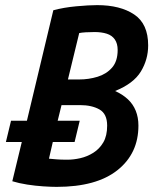

<svg xmlns="http://www.w3.org/2000/svg" viewBox="-20 -721 600 749"><path d="M201 8Q180 8 149 6Q118 4 86 -1Q54 -6 28 -14L65 -167H3L23 -250H85L188 -681Q229 -692 278 -696.5Q327 -701 359 -701Q449 -701 503.5 -664.5Q558 -628 558 -544Q558 -489 529.5 -442Q501 -395 429 -366Q458 -353 478.5 -334Q499 -315 509.5 -289Q520 -263 520 -231Q520 -122 438 -57Q356 8 201 8ZM243 -98Q267 -98 293.5 -104Q320 -110 344 -125Q368 -140 383 -165.5Q398 -191 398 -231Q398 -277 368 -294Q338 -311 292 -311H220L205 -250H291L271 -167H186L171 -102Q182 -101 199 -99.5Q216 -98 243 -98ZM245 -411H289Q326 -411 360.5 -421.5Q395 -432 417 -457Q439 -482 439 -526Q439 -551 428 -567Q417 -583 396.5 -589.5Q376 -596 349 -596Q331 -596 314.5 -595Q298 -594 289 -592Z"/></svg>

Font: Ubuntu Sans Mono SemiBold
Style: Italic
Weight: 600
Italic angle: -13.5°
Monospace: yes
Designer: Dalton Maag Ltd
Foundry: Dalton Maag Ltd
Version: Version 1.006